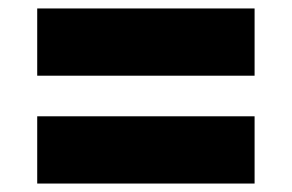

<svg xmlns="http://www.w3.org/2000/svg" viewBox="-20 -530 690 454"><path d="M68 -351V-510H582V-351ZM68 -96V-255H582V-96Z"/></svg>

Font: Azeret Mono Thin ExtraBold
Style: Regular
Weight: 800
Version: Version 1.002